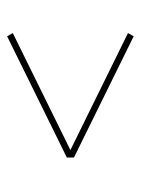

<svg xmlns="http://www.w3.org/2000/svg" viewBox="52 -610 396 540"><g transform="rotate(-90 250.0 -340.0)"><path d="M418 -162 77 -330V-350L418 -518L427 -502L98 -340L427 -178Z"/></g></svg>

Font: Iosevka Slab Thin
Style: Regular
Weight: 100
Monospace: yes
Designer: Belleve Invis
Foundry: Belleve Invis
Version: Version 11.1.0; ttfautohint (v1.8.3)